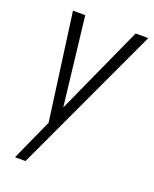

<svg xmlns="http://www.w3.org/2000/svg" viewBox="-132 -578 680 847"><g transform="rotate(20 208.0 -154.5)"><path d="M43 192.9 130.4 -0.5 62.5 -500.5 62 -502H64H118.7H119.6L120.1 -500.5L168 -86.4L356 -501V-502H356.9H413.6H415.5L415 -500L92.3 192.9Z"/></g></svg>

Font: MAUL Condensed Light Italic
Style: Light Italic
Weight: 300
Italic angle: -12°
Designer: MAUL
Version: Version 1.0; 2020; ttfautohint (v1.8.3)